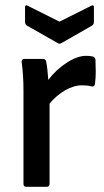

<svg xmlns="http://www.w3.org/2000/svg" viewBox="-20 -716 400 736"><path d="M81 0Q70 0 70 -11V-369Q70 -427 63 -478Q62 -490 74 -490H145Q155 -490 157 -480Q160 -465 162 -446Q164 -427 165 -410Q196 -450 236.5 -476Q277 -502 310 -502Q327 -502 337 -499Q345 -496 346 -487Q347 -465 347 -440.5Q347 -416 344 -394Q342 -382 330 -385Q315 -389 295 -389Q263 -389 230 -370Q197 -351 170 -319V-11Q170 0 159 0ZM201 -551 83 -618Q76 -623 76 -632V-688Q76 -700 88 -693L208 -633L328 -693Q340 -700 340 -688V-632Q340 -623 333 -618L216 -551Q208 -546 201 -551Z"/></svg>

Font: Sofia Sans SemiBold
Style: Regular
Weight: 600
Designer: Botio Nikoltchev, Ani Petrova
Foundry: lettersoup
Version: Version 4.101; ttfautohint (v1.8.4.7-5d5b)